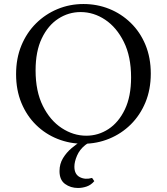

<svg xmlns="http://www.w3.org/2000/svg" viewBox="-20 -700 830 955"><path d="M395 -680Q463 -680 523 -656Q583 -632 630 -586.5Q677 -541 703.5 -477Q730 -413 730 -334Q730 -255 703.5 -191Q677 -127 630.5 -81Q584 -35 523 -10Q462 15 394 15Q327 15 266.5 -9Q206 -33 159.5 -78.5Q113 -124 86.5 -188Q60 -252 60 -331Q60 -410 86.5 -474Q113 -538 159.5 -584Q206 -630 266.5 -655Q327 -680 395 -680ZM409 -25Q469 -25 519.5 -58Q570 -91 601 -155.5Q632 -220 632 -315Q632 -419 596 -491.5Q560 -564 503 -602Q446 -640 381 -640Q321 -640 270 -607Q219 -574 188 -509.5Q157 -445 157 -350Q157 -246 193 -173.5Q229 -101 287 -63Q345 -25 409 -25ZM368 235Q331 235 303.5 215Q276 195 276 151Q276 115 293.5 86.5Q311 58 336 37Q361 16 384 2V0H474Q431 0 403.5 22Q376 44 363 74.5Q350 105 350 129Q350 167 377 181Q404 195 438 185L449 201Q433 220 411.5 227.5Q390 235 368 235Z"/></svg>

Font: Bona Nova
Style: Regular
Weight: 400
Designer: Mateusz Machalski
Foundry: Capitalics
Version: Version 4.001; ttfautohint (v1.8.3)